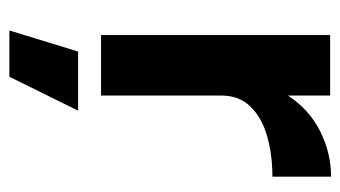

<svg xmlns="http://www.w3.org/2000/svg" viewBox="-182 -360 742 419"><g transform="rotate(90 189.5 -151.0)"><path d="M57 0V-500H189V-408Q220 -455 267.5 -478.5Q315 -502 366 -502V-374Q320 -374 279.5 -363Q239 -352 214 -327Q189 -302 189 -263V0ZM47 200 93 50H222L148 200Z"/></g></svg>

Font: Figtree Light
Style: Bold
Weight: 700
Version: Version 2.002